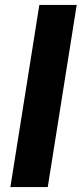

<svg xmlns="http://www.w3.org/2000/svg" viewBox="-20 -756 330 776"><path d="M22 0 139 -736H290L173 0Z"/></svg>

Font: Mulish ExtraBold
Style: Italic
Weight: 800
Italic angle: -9°
Designer: Vernon Adams
Foundry: Vernon Adams
Version: Version 3.603; ttfautohint (v1.8.3)